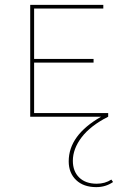

<svg xmlns="http://www.w3.org/2000/svg" viewBox="-20 -479 511 788"><path d="M437 258 444 268Q414 289 375 289Q323 289 292.5 260Q262 231 262 183Q262 76 395 0H104V-459H404V-444H120V-237H364V-222H120V-15H424V0Q351 37 315 84.5Q279 132 279 181Q279 224 305 249.5Q331 275 377 275Q411 275 437 258Z"/></svg>

Font: EauTestSC Thin
Style: Regular
Weight: 250
Designer: Christian Thalmann (Catharsis Fonts)
Version: Version 0.001;PS 000.001;hotconv 1.0.88;makeotf.lib2.5.64775